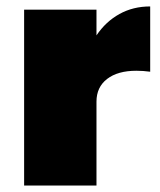

<svg xmlns="http://www.w3.org/2000/svg" viewBox="-20 -577 496 597"><path d="M447 -557V-354Q425 -357 404 -357Q346 -357 313 -331.5Q280 -306 280 -261V0H55V-547H280V-467Q309 -510 351.5 -533.5Q394 -557 447 -557Z"/></svg>

Font: Argentum Sans Black
Style: Regular
Weight: 900
Designer: Julieta Ulanovsky (Modified by Cristiano Sobral)
Foundry: Julieta Ulanovsky
Version: Version 1.000; ttfautohint (v1.5.65-e2d9)